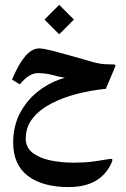

<svg xmlns="http://www.w3.org/2000/svg" viewBox="-20 -540 523 794"><path d="M224.8 -520 163.9 -459.1 224.8 -398.2 285.7 -459.1ZM86.5 33.4Q86.5 -15 115.5 -51.2Q144.5 -87.3 192.7 -112.2Q240.9 -137.1 299.6 -152Q358.3 -166.9 417.7 -172.7L452.5 -255.2Q455.4 -262.2 457.3 -267.9Q459.1 -273.6 447.4 -273.6Q415.1 -273.6 396.6 -276.3Q378.1 -279.1 359 -284.9Q265.1 -312.1 212.3 -326Q159.5 -339.9 142.6 -339.9Q111.5 -339.9 83.4 -306.4Q55.4 -272.8 29.7 -210.9L62 -191.1Q79.2 -212.3 97.9 -225Q116.6 -237.6 136.8 -237.6Q167.6 -237.6 194.2 -230.5Q220.8 -223.3 248.6 -218.2Q192.5 -203.2 143.6 -166.9Q94.6 -130.5 64.5 -75.7Q34.5 -20.9 34.5 49.5Q34.5 141.2 95.3 187.4Q156.2 233.6 263.3 233.6Q329.3 233.6 372.9 209.4Q416.6 185.2 439.7 136.8Q447 121 443.7 118.3Q440.4 115.5 417.3 119.9Q393.5 124.3 360.7 128.5Q327.8 132.7 283.1 132.7Q235.1 132.7 190 123.6Q144.8 114.4 115.7 92.6Q86.5 70.8 86.5 33.4Z"/></svg>

Font: Parastoo
Style: Regular
Weight: 400
Foundry: Saber Rastikerdar (saber.rastikerdar@gmail.com)
Version: Version 3.000